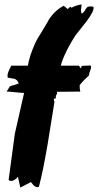

<svg xmlns="http://www.w3.org/2000/svg" viewBox="-20 -749 443 868"><path d="M403 -716Q406 -699 371 -652Q346 -620 321 -589Q307 -568 285 -527Q260 -477 255 -452H337L346 -439L349 -451L388 -453Q392 -451 392 -446Q392 -441 387 -427.5Q382 -414 382 -408Q340 -368 340 -362Q340 -346 343 -335Q335 -335 238 -334V-325L232 -315L233 -305L223 -302L226 -287Q210 -191 195 -95Q174 27 156 95Q152 97 147 97Q136 97 120 74L72 99L61 50Q46 69 30 69Q23 69 19 64L47 -144Q48 -146 89 -329Q75 -329 50 -332Q22 -335 10 -335L25 -359L64 -371Q64 -382 48 -392L15 -398Q14 -405 14 -405Q14 -417 19.5 -429Q25 -441 31 -452H106Q113 -495 137 -549Q147 -572 169 -606Q193 -645 202 -662Q228 -702 268 -723L286 -708L298 -719L303 -714Q323 -725 349 -729Q346 -703 346 -703L348 -688Q357 -689 364.5 -703Q372 -717 379 -719Q402 -722 403 -716Z"/></svg>

Font: Ode an Erik AH
Style: Regular
Weight: 400
Designer: Andreas Höfeld
Foundry: Fontgrube AH
Version: Version 2.00